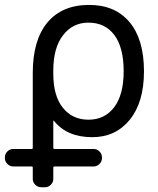

<svg xmlns="http://www.w3.org/2000/svg" viewBox="-71 -578 653 794"><path d="M440.4 -283.2Q440.4 -381.8 401.9 -433.1Q363.3 -484.4 294.9 -484.4Q229.5 -484.4 189.5 -432.1Q149.4 -379.9 149.4 -286.1V-272.5Q149.4 -181.6 189 -132.3Q228.5 -83 294.9 -83Q362.3 -83 401.4 -134.8Q440.4 -186.5 440.4 -283.2ZM-15.6 110.4Q-30.3 110.4 -40.5 100.1Q-50.8 89.8 -50.8 76.2V72.3Q-50.8 58.6 -40.5 48.3Q-30.3 38.1 -15.6 38.1H60.5Q64.5 38.1 64.5 33.2V-276.4Q64.5 -412.1 125 -484.9Q185.5 -557.6 297.9 -557.6Q405.3 -557.6 464.8 -486.3Q524.4 -415 524.4 -283.2Q524.4 -155.3 465.8 -83Q407.2 -10.7 310.5 -10.7Q206.1 -10.7 152.3 -78.1Q151.4 -79.1 150.4 -79.1Q149.4 -79.1 149.4 -78.1V33.2Q149.4 38.1 154.3 38.1H316.4Q330.1 38.1 340.3 48.3Q350.6 58.6 350.6 72.3V76.2Q350.6 89.8 340.3 100.1Q330.1 110.4 316.4 110.4H154.3Q149.4 110.4 149.4 115.2V162.1Q149.4 175.8 139.2 186Q128.9 196.3 115.2 196.3H99.6Q85 196.3 74.7 186Q64.5 175.8 64.5 162.1V115.2Q64.5 110.4 60.5 110.4Z"/></svg>

Font: Gen Jyuu GothicL Regular
Style: Regular
Weight: 400
Designer: [Source Han Sans]
Ryoko NISHIZUKA  (kana & ideographs); Paul D. Hunt (Latin, Greek & Cyrillic); Wenlong ZHANG  (bopomofo
Version: Version 1.002.20150607